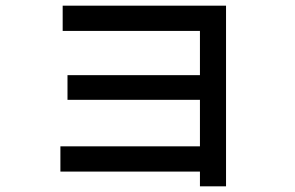

<svg xmlns="http://www.w3.org/2000/svg" viewBox="-20 -605 1040 677"><path d="M685 0H193V-89H685V-253H218V-340H685V-496H201V-585H777V52H685Z"/></svg>

Font: IBM Plex Sans JP Medium
Style: Regular
Weight: 500
Designer: Mike Abbink; Paul van der Laan; Pieter van Rosmalen; Wujin Sim; Yejin Wi; Jinhee Kim; Boomi Park; Yona Kim; Kichan Ma
Foundry: Sandoll Inc.
Version: Version 1.001